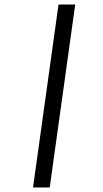

<svg xmlns="http://www.w3.org/2000/svg" viewBox="-20 -772 454 844"><path d="M310.6 -752 198.6 52H125.2L237.2 -752Z"/></svg>

Font: Pathway Extreme 8pt Thin 12pt
Style: Italic
Weight: 100
Italic angle: -8°
Version: Version 1.001;gftools[0.9.26]